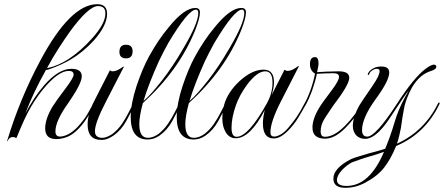

<svg xmlns="http://www.w3.org/2000/svg" viewBox="-20 -659 2122 918"><path d="M16 16 14 15Q74 -185 173 -370Q317 -639 445 -639Q492 -639 492 -593Q492 -538 430 -467Q378 -410 319 -375Q273 -348 213 -327Q204 -324 200 -325Q169 -270 144.5 -218Q120 -166 101 -116Q143 -196 191 -251Q260 -330 321 -330Q371 -330 371 -294Q371 -259 304 -163Q245 -80 245 -31Q245 -6 267 -6Q284 -6 306 -17Q328 -28 352 -53Q383 -87 399.5 -116Q416 -145 429 -169Q432 -174 435 -173Q438 -172 436 -167Q421 -136 400.5 -102.5Q380 -69 358 -46Q330 -16 302.5 -5Q275 6 249 6Q196 6 196 -45Q196 -90 231 -149Q239 -162 255.5 -185Q272 -208 297 -241Q332 -288 332 -302Q332 -320 309 -320Q265 -320 204 -253Q163 -208 128 -148Q112 -121 95 -84Q78 -47 59 0L57 1Q49 -4 42 -4Q24 -4 16 16ZM205 -334Q209 -334 213 -335Q236 -340 260.5 -351Q285 -362 310 -378Q337 -396 364 -419.5Q391 -443 418 -473Q484 -545 484 -595Q484 -630 449 -630Q403 -630 313 -506Q286 -468 258.5 -425Q231 -382 205 -334Z M583 -380Q551 -380 551 -411Q551 -445 582 -445Q614 -445 614 -414Q614 -380 583 -380ZM465 10Q399 10 399 -63Q399 -116 430 -175L505 -322H508Q511 -318 520 -318Q539 -318 570 -341L572 -339L487 -174Q434 -72 434 -32Q434 -14 444 -7Q454 0 467 0Q481 0 494.5 -6Q508 -12 518 -19Q545 -40 563.5 -67.5Q582 -95 596 -123Q610 -151 621 -170Q624 -175 627 -173.5Q630 -172 628 -167Q608 -125 584 -81Q560 -37 523 -11Q510 -2 495.5 4Q481 10 465 10Z M686 8Q605 8 605 -99Q605 -163 633 -248Q646 -287 661 -323Q676 -359 693 -390Q714 -428 737 -462.5Q760 -497 786 -528Q861 -621 914 -621Q936 -621 936 -600Q936 -572 913 -514Q836 -323 663 -166Q646 -103 646 -65Q646 0 687 0Q701 0 714 -5.5Q727 -11 737 -18Q764 -39 783 -67Q802 -95 816 -123Q830 -151 841 -170Q844 -175 847 -173.5Q850 -172 848 -167Q828 -125 804 -81Q780 -37 743 -11Q716 8 686 8ZM666 -176Q686 -193 708 -218Q730 -243 755 -275Q780 -307 806 -346Q832 -385 858 -430Q928 -549 928 -596Q928 -613 917 -613Q880 -613 785 -454Q760 -409 740 -367Q716 -314 697.5 -266.5Q679 -219 666 -176Z M906 8Q825 8 825 -99Q825 -163 853 -248Q866 -287 881 -323Q896 -359 913 -390Q934 -428 957 -462.5Q980 -497 1006 -528Q1081 -621 1134 -621Q1156 -621 1156 -600Q1156 -572 1133 -514Q1056 -323 883 -166Q866 -103 866 -65Q866 0 907 0Q921 0 934 -5.5Q947 -11 957 -18Q984 -39 1003 -67Q1022 -95 1036 -123Q1050 -151 1061 -170Q1064 -175 1067 -173.5Q1070 -172 1068 -167Q1048 -125 1024 -81Q1000 -37 963 -11Q936 8 906 8ZM886 -176Q906 -193 928 -218Q950 -243 975 -275Q1000 -307 1026 -346Q1052 -385 1078 -430Q1148 -549 1148 -596Q1148 -613 1137 -613Q1100 -613 1005 -454Q980 -409 960 -367Q936 -314 917.5 -266.5Q899 -219 886 -176Z M1289 3Q1237 3 1237 -69Q1237 -97 1246 -133Q1176 2 1107 2Q1074 2 1057 -31Q1043 -56 1043 -94Q1043 -125 1052 -159Q1069 -218 1124 -270Q1185 -326 1240 -326Q1290 -326 1290 -266Q1290 -240 1279 -205L1340 -325H1343Q1346 -320 1356 -320Q1376 -320 1407 -344L1409 -342L1324 -176Q1273 -77 1273 -26Q1273 -6 1291 -6Q1303 -6 1320 -15Q1337 -24 1356 -45Q1380 -73 1397.5 -98.5Q1415 -124 1438 -168Q1441 -173 1444 -173Q1450 -173 1444 -163Q1426 -129 1405.5 -95.5Q1385 -62 1356 -33Q1320 3 1289 3ZM1111 -5Q1167 -5 1255 -163Q1283 -213 1283 -264Q1283 -318 1248 -318Q1210 -318 1162 -255Q1143 -229 1129.5 -204Q1116 -179 1108 -156Q1087 -96 1087 -48Q1087 -5 1111 -5Z M1534 4Q1474 4 1474 -49Q1474 -91 1507 -145Q1518 -164 1568 -230Q1601 -274 1601 -292Q1601 -309 1573 -309Q1554 -309 1531.5 -308Q1509 -307 1495 -306Q1492 -290 1486 -269Q1480 -248 1472 -225Q1467 -211 1456.5 -187Q1446 -163 1429 -136Q1426 -132 1424 -132Q1423 -132 1423 -134Q1423 -139 1427 -147Q1435 -161 1445 -181.5Q1455 -202 1464 -227Q1472 -249 1478.5 -273.5Q1485 -298 1486 -307Q1462 -322 1462 -352Q1462 -386 1486 -386Q1503 -386 1503 -355Q1503 -348 1501 -338Q1499 -328 1496 -314Q1510 -315 1540.5 -316.5Q1571 -318 1599 -318Q1650 -318 1650 -287Q1650 -254 1571 -151Q1554 -126 1533.5 -94.5Q1513 -63 1513 -30Q1513 -21 1517 -13Q1521 -5 1534 -5Q1577 -5 1629 -57Q1655 -83 1677 -113Q1699 -143 1717 -180Q1721 -188 1724 -188Q1726 -188 1726 -185Q1726 -180 1723 -174Q1706 -139 1682 -106.5Q1658 -74 1629 -45Q1580 4 1534 4Z M1631 239Q1574 239 1574 195Q1574 146 1656 103Q1666 98 1688.5 91Q1711 84 1745 74Q1769 68 1788 62.5Q1807 57 1822 52Q1827 38 1835 18.5Q1843 -1 1851 -26Q1856 -39 1861.5 -58.5Q1867 -78 1876 -104Q1885 -130 1899.5 -161Q1914 -192 1934 -226Q1924 -214 1910.5 -194.5Q1897 -175 1880 -149Q1832 -75 1815 -55Q1766 5 1726 5Q1700 5 1683 -12Q1667 -31 1667 -56Q1667 -101 1700 -158Q1705 -166 1720 -188.5Q1735 -211 1762 -250Q1795 -298 1795 -319Q1795 -330 1782 -330Q1770 -330 1759 -322Q1747 -314 1745 -303L1743 -301H1740L1738 -302Q1740 -315 1755 -326Q1769 -336 1783 -339Q1788 -340 1793.5 -340.5Q1799 -341 1804 -341Q1841 -341 1841 -312Q1841 -273 1774 -182Q1711 -94 1711 -37Q1711 -6 1736 -6Q1776 -6 1876 -160Q1960 -290 2015 -330Q2041 -350 2055 -350Q2066 -350 2066 -339Q2066 -328 2042 -320Q1987 -304 1950 -241Q1936 -216 1925 -187Q1914 -158 1909 -124Q1905 -105 1902.5 -86Q1900 -67 1897 -48Q1893 -29 1889 -11Q1885 7 1878 28Q2009 -32 2074 -164Q2077 -169 2079 -169Q2084 -169 2081 -161Q2048 -92 1996.5 -41.5Q1945 9 1874 39Q1849 101 1816.5 142.5Q1784 184 1725 215Q1680 239 1631 239ZM1637 230Q1747 230 1816 67Q1801 72 1782 78.5Q1763 85 1740 91Q1727 95 1707 101.5Q1687 108 1661 118Q1649 125 1638 133.5Q1627 142 1616 153Q1591 180 1591 202Q1591 230 1637 230Z"/></svg>

Font: Imperial Script
Style: Regular
Weight: 400
Designer: Robert E. Leuschke
Foundry: Robert E. Leuschke
Version: Version 1.010; ttfautohint (v1.8.3)